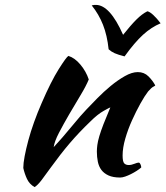

<svg xmlns="http://www.w3.org/2000/svg" viewBox="-20 -713 675 783"><path d="M259 -485Q285 -477 308 -449.5Q331 -422 342 -389Q331 -362 308 -324Q285 -286 262 -246.5Q239 -207 220.5 -171.5Q202 -136 199 -113Q215 -130 234.5 -152.5Q254 -175 272.5 -197.5Q291 -220 307 -238.5Q323 -257 332 -266Q351 -286 377 -312.5Q403 -339 431.5 -362.5Q460 -386 489 -402.5Q518 -419 542 -419Q568 -419 585.5 -401.5Q603 -384 613 -365Q613 -363 605.5 -359.5Q598 -356 584 -340Q570 -322 552.5 -290.5Q535 -259 518.5 -222.5Q502 -186 491 -148Q480 -110 480 -79Q480 -54 486.5 -47Q493 -40 505 -40Q516 -40 528 -45Q540 -50 547 -50Q551 -48 553.5 -41.5Q556 -35 556 -30Q548 -23 537 -16Q526 -9 514 -3Q502 3 490.5 7Q479 11 470 11Q441 11 422.5 2.5Q404 -6 393.5 -20Q383 -34 379 -53.5Q375 -73 375 -95Q375 -107 377 -122Q379 -137 385 -157.5Q391 -178 402 -206.5Q413 -235 430 -275Q428 -275 403 -261Q378 -247 349 -218Q302 -173 264.5 -129Q227 -85 188 -31Q166 0 149.5 21.5Q133 43 121 50Q100 38 90 16.5Q80 -5 75 -28Q75 -47 80.5 -76Q86 -105 95.5 -140.5Q105 -176 119 -215Q133 -254 150 -293Q188 -381 219.5 -431Q251 -481 259 -485ZM488 -483Q461 -490 447.5 -496Q434 -502 423 -512Q417 -569 400 -612Q383 -655 354 -691Q362 -693 365 -693Q368 -693 371 -693Q428 -693 482 -571Q513 -610 536 -633Q559 -656 581 -667Q591 -665 605.5 -651.5Q620 -638 635 -618Q597 -602 563 -571Q529 -540 488 -483Z"/></svg>

Font: Sweet Mavka Script
Style: Regular
Weight: 500
Designer: Pablo Impallari/Anastassiya Vishnevskaya
Foundry: Pablo Impallari/ Anastassiya Vishnevskaya
Version: Version 2.0/www.impallari.com/   behance.net/sweetcherry